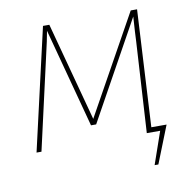

<svg xmlns="http://www.w3.org/2000/svg" viewBox="-75 -594 802 806"><g transform="rotate(-10 325.5 -190.5)"><path d="M599 -21 536 138H520L568 0H511L534 -388Q535 -417 540 -492L308 -73H286L173 -496Q167 -460 150 -388L62 0H41L160 -519H187L300 -98L534 -519H561L534 -21Z"/></g></svg>

Font: Fira Sans Thin
Style: Italic
Weight: 250
Italic angle: -8°
Designer: Carrois Corporate & Edenspiekermann AG
Foundry: Carrois Corporate GbR & Edenspiekermann AG
Version: Version 4.203